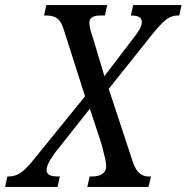

<svg xmlns="http://www.w3.org/2000/svg" viewBox="-61 -734 733 754"><path d="M-41 0 -32 -41H-27Q-1 -41 21 -56Q43 -71 76 -113L273 -356L188 -622Q179 -651 163 -662Q147 -673 124 -673H112L121 -714H360L351 -673H331Q290 -673 290 -644Q290 -634 293.5 -619.5Q297 -605 304 -585L349 -435L462 -583Q476 -600 486 -617Q496 -634 496 -648Q496 -673 455 -673H453L462 -714H652L643 -673H636Q611 -673 590 -656Q569 -639 536 -598L366 -385L462 -94Q473 -64 488.5 -52.5Q504 -41 520 -41H532L522 0H282L291 -41H301Q327 -41 341.5 -51.5Q356 -62 356 -81Q356 -93 352 -111Q348 -129 338 -167L292 -307L158 -138Q143 -118 132.5 -99.5Q122 -81 122 -66Q122 -53 132.5 -47Q143 -41 170 -41H174L165 0Z"/></svg>

Font: Noto Serif Condensed
Style: Italic
Weight: 400
Width: 3
Italic angle: -12°
Designer: Monotype Design Team
Foundry: Monotype Imaging Inc.
Version: Version 2.014; ttfautohint (v1.8.4.7-5d5b)